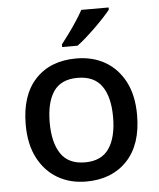

<svg xmlns="http://www.w3.org/2000/svg" viewBox="-54 -813 718 869"><g transform="rotate(-5 304.5 -378.0)"><path d="M558 -270Q558 -136 489 -63Q420 10 303 10Q230 10 173.5 -23Q117 -56 84.5 -118.5Q52 -181 52 -270Q52 -404 120 -476.5Q188 -549 306 -549Q380 -549 436.5 -516.5Q493 -484 525.5 -422Q558 -360 558 -270ZM161 -270Q161 -179 195.5 -128Q230 -77 305 -77Q380 -77 414.5 -128Q449 -179 449 -270Q449 -362 414 -411.5Q379 -461 304 -461Q229 -461 195 -411.5Q161 -362 161 -270ZM472 -756Q461 -742 442.5 -722Q424 -702 402 -680.5Q380 -659 357.5 -639Q335 -619 317 -606H247V-618Q262 -637 281 -663Q300 -689 318 -716.5Q336 -744 348 -766H472Z"/></g></svg>

Font: Noto Sans Vithkuqi Medium
Style: Regular
Weight: 500
Version: Version 1.001